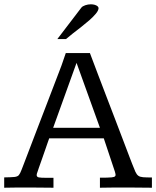

<svg xmlns="http://www.w3.org/2000/svg" viewBox="-25 -878 731 898"><path d="M-5.4 0V-48.3Q27.3 -48.8 42.2 -50.3Q57.1 -51.8 63.2 -59.1Q69.3 -66.4 75.7 -83.5Q76.7 -85.4 86.9 -112.5Q97.2 -139.6 113.8 -182.9Q130.4 -226.1 149.9 -277.3Q169.4 -328.6 189.2 -379.6Q209 -430.7 225.3 -473.9Q241.7 -517.1 252.2 -544.2Q262.7 -571.3 263.2 -573.2L282.7 -629.9H395.5Q395.5 -629.9 406 -602.1Q416.5 -574.2 433.8 -528.6Q451.2 -482.9 472.2 -428Q493.2 -373 514.4 -317.9Q535.6 -262.7 553.2 -216.1Q570.8 -169.4 582 -140.4Q593.3 -111.3 593.8 -109.9Q602.5 -86.9 608.4 -74.2Q614.3 -61.5 622.1 -55.9Q629.9 -50.3 644.5 -49.1Q659.2 -47.9 685.5 -47.9V0Q658.7 0 631.6 -0.5Q604.5 -1 575.7 -1Q544.4 -1 515.1 -1Q485.8 -1 442.4 0V-46.9Q453.6 -46.9 462.4 -46.9Q471.2 -46.9 478.5 -47.4Q500.5 -47.9 508.1 -50.5Q515.6 -53.2 515.6 -60.1Q515.6 -62.5 514.6 -66.7Q513.7 -70.8 512.2 -75.7L460.4 -231H205.1Q204.6 -230 199.2 -214.4Q193.8 -198.7 186 -176.3Q178.2 -153.8 170.2 -131.1Q162.1 -108.4 156.7 -93Q151.4 -77.6 151.4 -77.1Q146.5 -64.9 146.5 -59.6Q146.5 -50.3 156.5 -48.3Q166.5 -46.4 189.9 -46.4Q197.3 -46.4 206.1 -46.4Q214.8 -46.4 225.1 -46.4V0Q198.2 0 170.7 -0.5Q143.1 -1 115.7 -1Q85.9 -1 60.1 -1Q34.2 -1 -5.4 0ZM223.6 -280.3H442.4L333 -584ZM243.2 -695.3 355.5 -842.3Q360.8 -849.1 373.8 -853.5Q386.7 -857.9 399.9 -857.9Q409.7 -857.9 418 -855.5Q426.3 -853 431.2 -848.9Q436 -844.7 436 -839.4Q435.1 -828.1 423.3 -814Q411.6 -799.8 393.6 -783.9Q375.5 -768.1 355.2 -752.2Q335 -736.3 315.9 -721.7Q296.9 -707 283.7 -695.3Z"/></svg>

Font: Kameron
Style: Regular
Weight: 400
Designer: Vernon Adams
Foundry: Vernon Adams
Version: Version 1.100